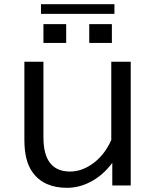

<svg xmlns="http://www.w3.org/2000/svg" viewBox="-20 -859 740 915"><path d="M96.2 -564.9H187V-204.1Q187 -41.5 314 -41.5Q364.3 -41.5 412.6 -72.8Q476.1 -114.3 510.3 -191.9V-564.9H603V24.9H515.1V-83Q470.7 -22.9 410.2 8.3Q356 36.1 299.3 36.1Q187.5 36.1 134.3 -39.1Q96.2 -92.8 96.2 -191.9ZM187 -744.1H295.4V-654.3H187ZM405.3 -744.1H513.2V-654.3H405.3ZM175.3 -838.9H525.4V-793H175.3Z"/></svg>

Font: BIZ UDPGothic
Style: Regular
Weight: 400
Designer: TypeBank Co., Ltd.
Foundry: Morisawa Inc.
Version: Version 1.051